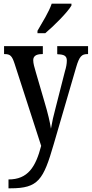

<svg xmlns="http://www.w3.org/2000/svg" viewBox="-20 -786 497 1040"><path d="M183 -619V-606H225C275 -648 347 -721 367 -756V-766H260C245 -721 211 -668 183 -619ZM26 186V234H37C188 234 215 188 271 -5L392 -420C410 -483 424 -493 454 -493H457V-536H290V-493L293 -492C326 -491 342 -484 342 -458C342 -440 338 -420 332 -401L282 -205C270 -161 262 -125 256 -89C251 -122 240 -171 221 -234L174 -395C166 -422 160 -443 160 -460C160 -479 172 -493 208 -493H212V-536H2V-493H5C35 -493 45 -484 59 -441L203 4C173 119 131 186 26 186Z"/></svg>

Font: Noto Serif Armenian ExtraCondensed Medium
Style: Regular
Weight: 500
Width: 2
Designer: Monotype Design Team
Foundry: Monotype Imaging Inc.
Version: Version 2.008